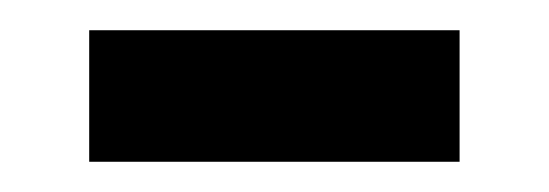

<svg xmlns="http://www.w3.org/2000/svg" viewBox="-20 -380 363 127"><path d="M39 -273V-360H284V-273Z"/></svg>

Font: Noto Sans Sinhala SemiCondensed Medium
Style: Regular
Weight: 500
Width: 4
Designer: Jelle Bosma - Monotype Design Team
Foundry: Monotype Imaging Inc.
Version: Version 2.006; ttfautohint (v1.8.4.7-5d5b)